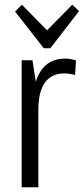

<svg xmlns="http://www.w3.org/2000/svg" viewBox="-20 -796 356 816"><path d="M72 -540H118L143 -378V0H72ZM119 -345Q119 -444 154 -495.5Q189 -547 257 -547Q268 -547 280 -545Q292 -543 303 -539L299 -477Q277 -484 253 -484Q199 -484 171 -445Q143 -406 143 -330ZM316 -749 194 -591H166L44 -747L73 -776L192 -655H168L287 -776Z"/></svg>

Font: Pathway Extreme Condensed Light
Style: Regular
Weight: 300
Width: 3
Version: Version 1.001;gftools[0.9.26]